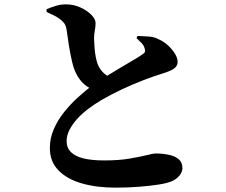

<svg xmlns="http://www.w3.org/2000/svg" viewBox="-20 -818 1040 882"><path d="M510 44Q424 44 356 24.5Q288 5 248.5 -35.5Q209 -76 209 -138Q209 -183 227 -224.5Q245 -266 274.5 -303Q304 -340 338.5 -371Q373 -402 404 -426Q432 -445 467.5 -467Q503 -489 537.5 -509.5Q572 -530 598.5 -545.5Q625 -561 635 -569Q644 -574 646 -580.5Q648 -587 644 -597Q640 -611 628.5 -622Q617 -633 607 -643L612 -653Q641 -652 665.5 -650Q690 -648 710 -637Q731 -628 750.5 -610.5Q770 -593 783 -572.5Q796 -552 796 -534Q796 -516 781.5 -504.5Q767 -493 729 -481Q689 -469 639.5 -450Q590 -431 540 -407.5Q490 -384 447 -359Q413 -339 383.5 -316.5Q354 -294 332.5 -269.5Q311 -245 298.5 -220Q286 -195 286 -169Q286 -139 305.5 -119.5Q325 -100 363 -90.5Q401 -81 458 -81Q526 -81 575.5 -89.5Q625 -98 655 -105.5Q685 -113 694 -113Q727 -113 755.5 -107Q784 -101 801 -86.5Q818 -72 818 -45Q818 -28 804 -11Q790 6 768 15Q747 24 707.5 30Q668 36 617.5 40Q567 44 510 44ZM415 -404Q385 -414 364.5 -433Q344 -452 331 -478Q319 -500 310.5 -537Q302 -574 296 -612.5Q290 -651 286 -681Q283 -700 275.5 -710.5Q268 -721 253 -732Q242 -740 226 -748Q210 -756 194 -763V-776Q214 -784 236.5 -791Q259 -798 282 -798Q319 -798 350 -783.5Q381 -769 400 -749.5Q419 -730 419 -712Q419 -696 415.5 -677.5Q412 -659 412 -639Q413 -619 414.5 -597.5Q416 -576 420 -555.5Q424 -535 430 -520Q441 -496 458 -481Q475 -466 498 -457Z"/></svg>

Font: Noto Serif TC ExtraBold
Style: Regular
Weight: 800
Designer: Ryoko NISHIZUKA 西塚涼子 (kana & ideographs); Frank Grießhammer (Latin, Greek & Cyrillic); Wenlong ZHANG 张文龙 (bopomofo); San
Foundry: Adobe
Version: Version 2.002-H1;hotconv 1.1.0;makeotfexe 2.6.0